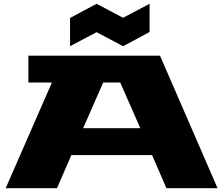

<svg xmlns="http://www.w3.org/2000/svg" viewBox="-20 -994 1169 1014"><path d="M10 0 254 -558H130V-700H825L1129 0H859L783 -175H357L281 0ZM350 -750V-899L490 -974L630 -900L770 -974V-825L630 -750L490 -824ZM419 -317H721L615 -558H525Z"/></svg>

Font: Stalin One
Style: Regular
Weight: 400
Designer: Jovanny Lemonad
Foundry: Alexey Maslov, Jovanny Lemonad
Version: Version 3.002; ttfautohint (v0.91) -l 8 -r 50 -G 200 -x 0 -w